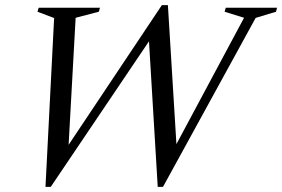

<svg xmlns="http://www.w3.org/2000/svg" viewBox="-20 -715 1095 745"><path d="M927 -646 851.5 -669.5 856 -685H1055L1051 -669.5L972 -645.5L612.5 10H592L556 -589.5L593 -606.5L177 10H156.5L190 -645L125.5 -669.5L130 -685H368L363.5 -669.5L273.5 -646L244 -113H219.5L608 -695H631.5L668 -99.5L628 -87.5Z"/></svg>

Font: Newsreader 36pt
Style: Italic
Weight: 400
Italic angle: -17°
Designer: Hugues Gentile
Foundry: Production Type
Version: Version 1.003